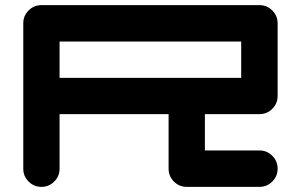

<svg xmlns="http://www.w3.org/2000/svg" viewBox="-20 -729 1174 749"><path d="M920.9 -425.3V-566.9H212.4V-425.3ZM991.7 -709Q1021.5 -709 1042.2 -688.2Q1063 -667.5 1063 -638.2V-354.5Q1063 -325.2 1042.2 -304.4Q1021.5 -283.7 991.7 -283.7H779.3V-142.1H991.7Q1021.5 -142.1 1042.2 -121.3Q1063 -100.6 1063 -70.8Q1063 -41.5 1042.2 -20.8Q1021.5 0 991.7 0H708.5Q679.2 0 658.4 -20.8Q637.7 -41.5 637.7 -70.8V-283.7H212.4V-70.8Q212.4 -41.5 191.7 -20.8Q170.9 0 141.6 0Q112.3 0 91.6 -20.8Q70.8 -41.5 70.8 -70.8V-638.2Q70.8 -667.5 91.6 -688.2Q112.3 -709 141.6 -709Z"/></svg>

Font: Robtronika
Style: Regular
Weight: 400
Designer: GGBot
Version: 1.00